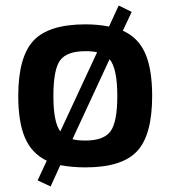

<svg xmlns="http://www.w3.org/2000/svg" viewBox="-20 -592 616 694"><path d="M456 -549 424 -481Q480 -456 505 -399Q530 -342 530 -245Q530 -104 475.5 -45.5Q421 13 289 13Q241 13 198 5L163 82L116 60L149 -11Q95 -37 70.5 -93.5Q46 -150 46 -245Q46 -386 101 -445Q156 -504 289 -504Q334 -504 374 -496L409 -572ZM198 -117 331 -403Q315 -407 289 -407Q221 -407 197 -373.5Q173 -340 173 -245Q173 -150 198 -117ZM376 -378 242 -89Q258 -84 289 -84Q355 -84 379.5 -117.5Q404 -151 404 -245Q404 -345 376 -378Z"/></svg>

Font: Exo 2.0 Semi Bold
Style: Regular
Weight: 600
Designer: Natanael Gama
Version: Version 1.001;PS 001.001;hotconv 1.0.70;makeotf.lib2.5.58329